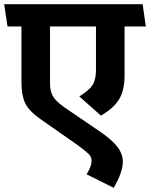

<svg xmlns="http://www.w3.org/2000/svg" viewBox="-40 -711 720 922"><path d="M420.9 -375V-584H200.2V-310.1Q200.2 -274.9 213.6 -250Q227.1 -225.1 269 -195.8L442.9 -77.1Q497.1 -40 523.4 -6.1Q549.8 27.8 549.8 65.9Q549.8 115.7 505.9 190.9L376 126Q399.9 86.9 399.9 62Q399.9 42 385 27.6Q370.1 13.2 330.1 -16.1L152.8 -140.1Q97.7 -179.2 80.3 -217Q63 -254.9 63 -315.9V-584H-3.9L-20 -690.9H645L660.2 -584H558.1V-347.2Q558.1 -278.3 532.5 -235.1Q506.8 -191.9 444.8 -155.8L340.8 -248Q388.2 -276.9 404.5 -303Q420.9 -329.1 420.9 -375Z"/></svg>

Font: Kadwa
Style: Regular
Weight: 400
Designer: Sol Matas
Foundry: Sol Matas
Version: Version 1.000;PS 001.000;hotconv 1.0.70;makeotf.lib2.5.58329